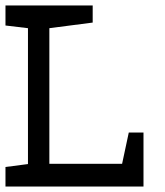

<svg xmlns="http://www.w3.org/2000/svg" viewBox="-21 -682 602 701"><path d="M159.2 -84H424.8L449.2 -198.2H502.9V-1H-1V-72.3L81.1 -83V-579.1L-1 -588.9V-662.1H317.4V-599.6L159.2 -579.1Z"/></svg>

Font: Hopone
Style: Regular
Weight: 400
Foundry: SIL International (SIL)
Version: Version 1.00 September 3, 2015, initial release